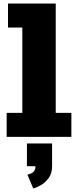

<svg xmlns="http://www.w3.org/2000/svg" viewBox="-20 -770 440 1080"><path d="M17.5 0V-135H105.5V-615H25V-750H293.5V-135H381.5V0ZM131.5 165V37H273V165Q273 205.5 253.5 231.8Q234 258 209 272Q184 286 167 290L134 212Q152.5 209 166 198.8Q179.5 188.5 179.5 165Z"/></svg>

Font: Trispace SemiCondensed ExtraBold
Style: Regular
Weight: 800
Width: 4
Designer: Tyler Finck
Foundry: Etcetera Type Company
Version: Version 1.210; ttfautohint (v1.8.3)